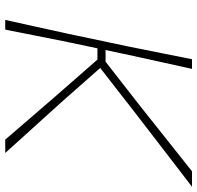

<svg xmlns="http://www.w3.org/2000/svg" viewBox="-30 -723 753 733"><g transform="rotate(90 346.5 -356.5)"><path d="M56 0Q69.5 -61.5 82 -117.2Q94.5 -173 108.5 -238L158 -472.5Q171.5 -539.5 182.8 -596.5Q194 -653.5 206 -713H243Q229.5 -652.5 217.2 -596.5Q205 -540.5 190 -472.5L171 -383H215.5L386 -516Q444.5 -562.5 501.5 -607.8Q558.5 -653 634 -713H693Q618 -655.5 547.2 -601Q476.5 -546.5 407 -493L239.5 -362.5L363 -222.5Q395 -187 431.5 -146.5Q468 -106 502.8 -67.8Q537.5 -29.5 564 0H513Q466 -55 424.5 -102.8Q383 -150.5 344 -196L207.5 -352H164.5L140.5 -238Q127 -170.5 116 -115.5Q105 -60.5 93 0Z"/></g></svg>

Font: Commissioner Loud Thin
Style: Italic
Weight: 100
Italic angle: -12°
Designer: Kostas Bartsokas
Foundry: Kostas Bartsokas
Version: Version 1.000; ttfautohint (v1.8.3)